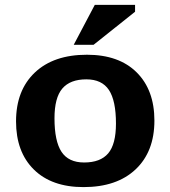

<svg xmlns="http://www.w3.org/2000/svg" viewBox="-20 -752 696 784"><path d="M321 12Q191 12 118.2 -59.8Q45.5 -131.5 45.5 -256.5Q45.5 -383 122.2 -455.8Q199 -528.5 335 -528.5Q465.5 -528.5 538 -456.5Q610.5 -384.5 610.5 -259.5Q610.5 -133 533.8 -60.5Q457 12 321 12ZM323.5 -88.5Q390 -88.5 421.8 -125.8Q453.5 -163 453.5 -247.5Q453.5 -341 424.8 -384.5Q396 -428 332.5 -428Q266.5 -428 234.5 -390.5Q202.5 -353 202.5 -269Q202.5 -175.5 231.2 -132Q260 -88.5 323.5 -88.5ZM281 -569 367 -732H531.5V-704L362 -569Z"/></svg>

Font: Newsreader 6pt SemiBold
Style: Regular
Weight: 600
Designer: Hugues Gentile
Foundry: Production Type
Version: Version 1.003; ttfautohint (v1.8.3)